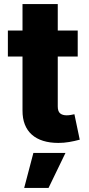

<svg xmlns="http://www.w3.org/2000/svg" viewBox="-20 -696 437 946"><path d="M18.8 -417.6V-545.5H90.9V-676.1H264.6V-545.5H362.9V-417.6H264.6V-171.5Q264.6 -147.4 276.1 -137.6Q287.6 -127.8 308.6 -127.8Q318.5 -127.8 329.7 -129.8Q340.9 -131.7 346.6 -133.2L372.9 -7.8Q346.9 -0.7 320.7 3.7Q294.4 8.2 267.4 8.2Q225.5 8.2 192.5 -2.1Q159.4 -12.4 136.7 -32.7Q114 -52.9 102.3 -82.9Q90.6 -112.9 90.9 -152.3V-417.6ZM99.1 230.1 144.5 57.5H302.6L219.1 230.1Z"/></svg>

Font: Inter P Extra Bold
Style: Regular
Weight: 800
Designer: Rasmus Andersson
Foundry: rsms
Version: Version 3.018;git-588b23468